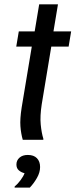

<svg xmlns="http://www.w3.org/2000/svg" viewBox="-20 -645 348 886"><path d="M85 0Q76.7 -29.2 74.2 -62.5Q71.7 -95.8 80 -149.2L126.7 -430H55L66.7 -500H140L160.8 -625H247.5L226.7 -500H308.3L296.7 -430H216.7L172.5 -163.3Q164.2 -109.2 167.9 -70.4Q171.7 -31.7 180 -5V0ZM47.5 220.8V215.8Q61.7 204.2 75 186.2Q88.3 168.3 93.3 154.2Q78.3 150.8 67.1 141.2Q55.8 131.7 55.8 114.2Q55.8 95 70 82.5Q84.2 70 108.3 70Q135.8 70 150.4 85Q165 100 165 125.8Q165 150.8 150.4 176.2Q135.8 201.7 117.5 220.8Z"/></svg>

Font: Familjen Grotesk
Style: Italic
Weight: 400
Italic angle: -9.46201°
Designer: Anders Wikstroem, Jonas Baeckman, Matilda Gysing, Kristian Moeller
Foundry: Familjen STHLM AB
Version: Version 2.000